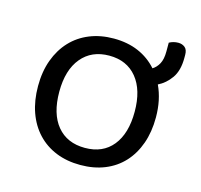

<svg xmlns="http://www.w3.org/2000/svg" viewBox="-84 -613 749 716"><g transform="rotate(15 290.5 -254.5)"><path d="M511 -231Q511 -175 495 -130Q479 -85 449.5 -53Q420 -21 378 -4Q336 13 284 13Q232 13 190 -4Q148 -21 118 -53Q88 -85 72 -130Q56 -175 56 -231Q56 -287 72.5 -332Q89 -377 119 -409Q149 -441 191 -458Q233 -475 284 -475Q337 -475 379 -457Q421 -439 451 -405Q466 -414 475.5 -431.5Q485 -449 485 -479V-513Q501 -522 520 -522Q535 -522 545.5 -513.5Q556 -505 556 -485V-473Q556 -424 535.5 -395Q515 -366 486 -352Q511 -299 511 -231ZM284 -409Q216 -409 177 -362Q138 -315 138 -231Q138 -146 176.5 -99.5Q215 -53 284 -53Q353 -53 391 -100Q429 -147 429 -231Q429 -315 390.5 -362Q352 -409 284 -409Z"/></g></svg>

Font: Baloo Bhai 2
Style: Regular
Weight: 400
Designer: Supriya Tembe, Noopur Datye and Ek Type
Foundry: Ek Type
Version: Version 1.640;PS 1.000;hotconv 16.6.51;makeotf.lib2.5.65220;